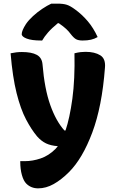

<svg xmlns="http://www.w3.org/2000/svg" viewBox="-20 -832 640 1052"><path d="M100 -547Q153 -547 181.5 -531.5Q210 -516 213 -479Q224 -345 255.5 -256.5Q287 -168 333 -117H339Q362 -185 376.5 -291Q391 -397 388 -540Q408 -545 422 -546.5Q436 -548 449 -548Q499 -548 529.5 -529Q560 -510 555 -460Q539 -248 485.5 -105.5Q432 37 358 111Q316 153 274 176.5Q232 200 189 200Q150 200 124 174Q109 159 100 127Q91 95 91 55V51H116Q159 51 203 36Q247 21 284 -16Q291 -23 297 -31Q258 -34 232 -46.5Q206 -59 183 -85Q152 -122 122.5 -178Q93 -234 71 -321.5Q49 -409 38 -540Q70 -547 100 -547ZM261 -812H297Q326 -812 345.5 -806Q365 -800 393 -779Q430 -752 461 -715.5Q492 -679 515 -629Q498 -619 478.5 -614.5Q459 -610 433 -610Q410 -610 397 -617Q384 -624 367 -646Q357 -660 342.5 -673.5Q328 -687 302 -705H297Q263 -677 243 -654Q223 -631 211 -610H205Q154 -610 126.5 -620.5Q99 -631 99 -645Q99 -664 122 -700Q137 -722 161 -744Q185 -766 212 -784Q239 -802 261 -812Z"/></svg>

Font: Recursive Mn Csl St XBd
Style: Regular
Weight: 800
Monospace: yes
Version: Version 1.079;hotconv 1.0.112;makeotfexe 2.5.65598; ttfautoh